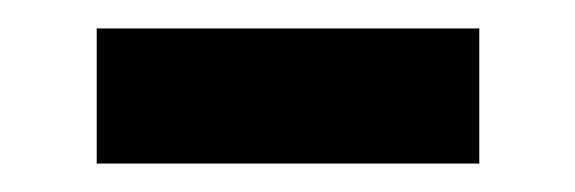

<svg xmlns="http://www.w3.org/2000/svg" viewBox="-20 -352 404 135"><path d="M48 -237V-332H317V-237Z"/></svg>

Font: Noto Sans KR Thin SemiBold
Style: Regular
Weight: 600
Version: Version 2.004-H2;hotconv 1.0.118;makeotfexe 2.5.65603